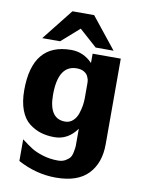

<svg xmlns="http://www.w3.org/2000/svg" viewBox="-94 -746 749 994"><g transform="rotate(10 280.5 -249.5)"><path d="M75 -517 205 -681H319L450 -517H356L263 -600L169 -517ZM30 -236Q30 -483 234 -483Q299 -483 346 -434V-483H494V-33Q494 66 438.5 124Q383 182 269 182Q166 182 69 130V16Q103 42 125.5 56Q148 70 185 81.5Q222 93 264 93Q288 93 304 83.5Q320 74 327.5 64Q335 54 339 32Q343 10 343 3Q343 -4 343 -26V-88Q297 -23 225 -23Q186 -23 153.5 -33Q121 -43 92 -65.5Q63 -88 46.5 -131.5Q30 -175 30 -236ZM181 -238Q181 -112 266 -112Q290 -112 307 -127.5Q324 -143 332 -167Q340 -191 343 -211Q346 -231 346 -249V-310V-316Q346 -322 346 -326Q346 -330 345.5 -337.5Q345 -345 343 -350.5Q341 -356 338 -363Q335 -370 330 -375Q325 -380 318 -384.5Q311 -389 301 -391.5Q291 -394 279 -394Q181 -394 181 -238Z"/></g></svg>

Font: Coval
Style: Black
Weight: 1000
Foundry: Context Ltd
Version: Version 001.000